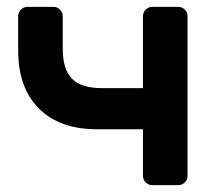

<svg xmlns="http://www.w3.org/2000/svg" viewBox="-20 -540 636 560"><path d="M190 -310.5C172 -328.8 163 -358 163 -398V-493C163 -500.3 160.3 -506.7 155 -512C149.7 -517.3 143.3 -520 136 -520H60C52.7 -520 46.3 -517.3 41 -512C35.7 -506.7 33 -500.3 33 -493V-393C33 -320.3 53.2 -263.8 93.5 -223.5C133.8 -183.2 190.3 -163 263 -163H397V-27C397 -19.7 399.7 -13.3 405 -8C410.3 -2.7 416.7 0 424 0H500C507.3 0 513.7 -2.7 519 -8C524.3 -13.3 527 -19.7 527 -27V-493C527 -500.3 524.3 -506.7 519 -512C513.7 -517.3 507.3 -520 500 -520H424C416.7 -520 410.3 -517.3 405 -512C399.7 -506.7 397 -500.3 397 -493V-283H277C237 -283 208 -292.2 190 -310.5Z"/></svg>

Font: Rubik
Style: Regular
Weight: 500
Designer: Hubert & Fischer
Foundry: Hubert & Fischer
Version: Version 1.100